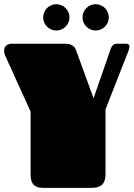

<svg xmlns="http://www.w3.org/2000/svg" viewBox="-20 -914 650 934"><path d="M128.9 -371.1 4.9 -644Q2 -650.9 1 -656.2Q0 -661.6 0 -667Q0 -684.1 10.7 -692.6Q21.5 -701.2 33.2 -701.2H299.8Q312 -701.2 320.8 -698Q329.6 -694.8 335.4 -690.4Q341.3 -686 344.5 -680.9Q347.7 -675.8 349.1 -671.9L435.1 -436L513.2 -661.1Q516.1 -669.4 518.8 -676.8Q521.5 -684.1 525.1 -689.5Q528.8 -694.8 534.2 -698Q539.6 -701.2 548.3 -701.2H593.3Q600.1 -701.2 605 -698.2Q609.9 -695.3 609.9 -688.5Q609.9 -679.2 604 -664.1L493.2 -381.8V-68.4Q493.2 -51.3 489.7 -38.6Q486.3 -25.9 478.3 -17.3Q470.2 -8.8 456.8 -4.4Q443.4 0 422.9 0H192.4Q173.3 0 161.1 -4.4Q148.9 -8.8 141.8 -17.1Q134.8 -25.4 131.8 -38.1Q128.9 -50.8 128.9 -67.9ZM189.9 -829.6Q189.9 -842.8 195.1 -854.5Q200.2 -866.2 208.7 -874.8Q217.3 -883.3 229 -888.4Q240.7 -893.6 253.9 -893.6Q267.1 -893.6 278.8 -888.4Q290.5 -883.3 299.1 -874.8Q307.6 -866.2 312.7 -854.5Q317.9 -842.8 317.9 -829.6Q317.9 -816.4 312.7 -804.7Q307.6 -793 299.1 -784.4Q290.5 -775.9 278.8 -770.8Q267.1 -765.6 253.9 -765.6Q240.7 -765.6 229 -770.8Q217.3 -775.9 208.7 -784.4Q200.2 -793 195.1 -804.7Q189.9 -816.4 189.9 -829.6ZM381.3 -829.6Q381.3 -842.8 386.5 -854.5Q391.6 -866.2 400.1 -874.8Q408.7 -883.3 420.4 -888.4Q432.1 -893.6 445.3 -893.6Q458.5 -893.6 470.2 -888.4Q481.9 -883.3 490.5 -874.8Q499 -866.2 504.2 -854.5Q509.3 -842.8 509.3 -829.6Q509.3 -816.4 504.2 -804.7Q499 -793 490.5 -784.4Q481.9 -775.9 470.2 -770.8Q458.5 -765.6 445.3 -765.6Q432.1 -765.6 420.4 -770.8Q408.7 -775.9 400.1 -784.4Q391.6 -793 386.5 -804.7Q381.3 -816.4 381.3 -829.6Z"/></svg>

Font: Fascinate
Style: Regular
Weight: 900
Designer: Astigmatic (AOETI)
Foundry: Astigmatic (AOETI)
Version: Version 1.000